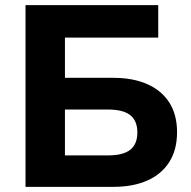

<svg xmlns="http://www.w3.org/2000/svg" viewBox="-20 -725 741 745"><path d="M79 0V-705H594V-579H232V-423H421Q496 -423 551.5 -398.5Q607 -374 637 -327Q667 -280 667 -212Q667 -144 637 -96.5Q607 -49 551.5 -24.5Q496 0 421 0ZM232 -122H399Q458 -122 485.5 -144Q513 -166 513 -211Q513 -256 485.5 -278Q458 -300 399 -300H232Z"/></svg>

Font: Nunito Sans 10pt ExtraBold
Style: Regular
Weight: 800
Designer: Vernon Adams
Foundry: Vernon Adams
Version: Version 3.101;gftools[0.9.27]